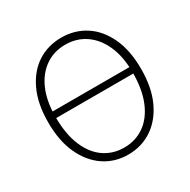

<svg xmlns="http://www.w3.org/2000/svg" viewBox="-154 -816 961 972"><g transform="rotate(-30 326.0 -329.5)"><path d="M326 12Q248 12 187 -29Q126 -70 90.5 -146.5Q55 -223 55 -332Q55 -440 90.5 -516Q126 -592 187 -631.5Q248 -671 326 -671Q404 -671 465.5 -631.5Q527 -592 562.5 -516Q598 -440 598 -332Q598 -223 562.5 -146.5Q527 -70 465.5 -29Q404 12 326 12ZM326 -29Q392 -29 443 -64.5Q494 -100 523 -169Q552 -238 552 -337Q552 -429 523 -494.5Q494 -560 443 -595Q392 -630 326 -630Q260 -630 209 -595Q158 -560 129.5 -494.5Q101 -429 101 -337Q101 -238 129.5 -169Q158 -100 209 -64.5Q260 -29 326 -29ZM85 -331V-369H566V-331Z"/></g></svg>

Font: Source Sans 3 Light
Style: Regular
Weight: 300
Designer: Paul D. Hunt
Foundry: Adobe
Version: Version 3.052;hotconv 1.1.0;makeotfexe 2.6.0